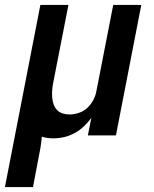

<svg xmlns="http://www.w3.org/2000/svg" viewBox="-54 -550 624 780"><path d="M-34 210 110 -530H224L162 -213Q159 -198 158 -183.5Q157 -169 158 -154.5Q159 -140 163.5 -127Q168 -114 177 -104Q186 -94 199.5 -89.5Q213 -85 228 -85Q247 -85 266.5 -91.5Q286 -98 301 -112Q316 -126 325.5 -144.5Q335 -163 338 -182L406 -530H520L417 0H303L317 -71Q303 -52 286 -36Q269 -20 248.5 -9Q228 2 206.5 7Q185 12 163 12Q151 12 139 10.5Q127 9 116 5Q114 30 109.5 55Q105 80 100 105L80 210Z"/></svg>

Font: Lode
Style: Bold Italic
Weight: 700
Italic angle: -11°
Monospace: yes
Designer: Belleve Invis
Foundry: Belleve Invis
Version: Version 29.2.0; ttfautohint (v1.8.3)